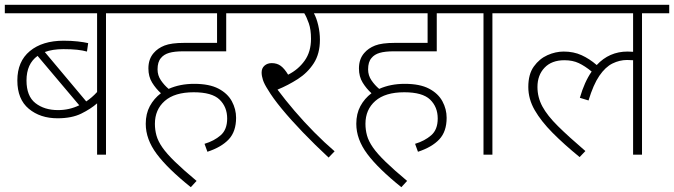

<svg xmlns="http://www.w3.org/2000/svg" viewBox="-20 -642 2798 797"><path d="M532 -587H420V0H383V-213Q357 -190 317.5 -170.5Q278 -151 219 -151Q147 -151 99.5 -190.5Q52 -230 52 -308Q52 -387 104 -430Q156 -473 244 -473Q276 -473 302.5 -470Q329 -467 346 -463L341 -428Q323 -433 300 -435.5Q277 -438 243 -438Q198 -438 166 -426L338 -221Q362 -237 383 -260V-587H0V-622H532ZM90 -308Q90 -243 127 -214Q164 -185 221 -185Q268 -185 309 -205L136 -410Q90 -377 90 -308Z M829 -45Q869 -57 896 -80.5Q923 -104 923 -150Q923 -198 891.5 -228.5Q860 -259 784 -259Q705 -259 664 -223Q623 -187 623 -128Q623 -103 629.5 -79.5Q636 -56 654 -30Q672 -4 706.5 29.5Q741 63 796 109L772 135Q676 58 630.5 -3Q585 -64 585 -128Q585 -170 602 -201.5Q619 -233 648 -255Q627 -274 611.5 -299Q596 -324 596 -358Q596 -397 618 -422Q635 -442 663 -453Q691 -464 745 -464H881V-587H518V-622H1031V-587H919V-429H741Q704 -429 682 -422.5Q660 -416 648 -401Q634 -385 634 -354Q634 -329 648 -308.5Q662 -288 680 -273Q727 -294 786 -294Q849 -294 887 -274Q925 -254 942.5 -221.5Q960 -189 960 -153Q960 -96 929.5 -63.5Q899 -31 841 -12Z M1369 -14 1344 12Q1287 -41 1237 -93Q1187 -145 1149.5 -190.5Q1112 -236 1092 -270Q1077 -293 1071.5 -310Q1066 -327 1066 -341Q1066 -359 1078 -369.5Q1090 -380 1108 -380Q1130 -380 1145.5 -368.5Q1161 -357 1176 -332Q1218 -353 1244.5 -390Q1271 -427 1271 -481Q1271 -519 1262 -545Q1253 -571 1243 -587H1016V-622H1407V-587H1283Q1294 -567 1301 -537Q1308 -507 1308 -477Q1308 -419 1282.5 -379.5Q1257 -340 1216.5 -314Q1176 -288 1132 -270Q1164 -227 1203 -181.5Q1242 -136 1284.5 -93Q1327 -50 1369 -14Z M1703 -45Q1743 -57 1770 -80.5Q1797 -104 1797 -150Q1797 -198 1765.5 -228.5Q1734 -259 1658 -259Q1579 -259 1538 -223Q1497 -187 1497 -128Q1497 -103 1503.5 -79.5Q1510 -56 1528 -30Q1546 -4 1580.5 29.5Q1615 63 1670 109L1646 135Q1550 58 1504.5 -3Q1459 -64 1459 -128Q1459 -170 1476 -201.5Q1493 -233 1522 -255Q1501 -274 1485.5 -299Q1470 -324 1470 -358Q1470 -397 1492 -422Q1509 -442 1537 -453Q1565 -464 1619 -464H1755V-587H1392V-622H1905V-587H1793V-429H1615Q1578 -429 1556 -422.5Q1534 -416 1522 -401Q1508 -385 1508 -354Q1508 -329 1522 -308.5Q1536 -288 1554 -273Q1601 -294 1660 -294Q1723 -294 1761 -274Q1799 -254 1816.5 -221.5Q1834 -189 1834 -153Q1834 -96 1803.5 -63.5Q1773 -31 1715 -12Z M2024 -587V0H1987V-587H1890V-622H2137V-587Z M2122 -587V-622H2758V-587H2645V0H2608V-392Q2598 -393 2583 -393Q2552 -393 2522.5 -378.5Q2493 -364 2468 -327.5Q2443 -291 2423 -225L2387 -236Q2406 -302 2436 -345Q2408 -368 2382.5 -380Q2357 -392 2323 -392Q2270 -392 2240.5 -361Q2211 -330 2211 -281Q2211 -238 2231.5 -200Q2252 -162 2296 -118.5Q2340 -75 2410 -15L2386 10Q2321 -43 2273.5 -91Q2226 -139 2199.5 -185Q2173 -231 2173 -281Q2173 -334 2196 -366Q2219 -398 2252.5 -413Q2286 -428 2320 -428Q2361 -428 2394 -413Q2427 -398 2457 -372Q2509 -428 2585 -428Q2597 -428 2608 -427V-587Z"/></svg>

Font: Noto Sans ExtraLight
Style: Regular
Weight: 200
Designer: Monotype Design Team
Foundry: Monotype Imaging Inc.
Version: Version 2.007